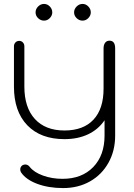

<svg xmlns="http://www.w3.org/2000/svg" viewBox="-20 -707 682 977"><path d="M87 170Q83 163 83 155Q83 142 94 134Q102 130 108 130Q122 130 131 142Q153 170 199 186.5Q245 203 298 203Q396 203 454 143.5Q512 84 512 -17V-95Q480 -48 428 -23.5Q376 1 308 1Q187 1 119 -69.5Q51 -140 51 -266V-471Q51 -483 58.5 -491Q66 -499 78 -499Q89 -499 96.5 -491Q104 -483 104 -471V-266Q104 -160 157.5 -101.5Q211 -43 308 -43Q404 -43 455.5 -98Q507 -153 507 -256V-461Q507 -479 515 -489.5Q523 -500 537 -500Q566 -500 566 -461V-17Q566 60 532 121Q498 182 438 216Q378 250 301 250Q227 250 169.5 228.5Q112 207 87 170ZM161 -644Q161 -661 174 -674Q187 -687 204 -687Q221 -687 233.5 -674Q246 -661 246 -644Q246 -628 233.5 -615Q221 -602 204 -602Q187 -602 174 -614.5Q161 -627 161 -644ZM357 -644Q357 -661 370 -674Q383 -687 400 -687Q417 -687 429.5 -674Q442 -661 442 -644Q442 -628 429.5 -615Q417 -602 400 -602Q383 -602 370 -614.5Q357 -627 357 -644Z"/></svg>

Font: Kodchasan ExtraLight
Style: Regular
Weight: 275
Version: Version 1.000; ttfautohint (v1.6)